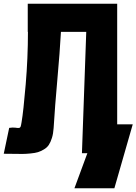

<svg xmlns="http://www.w3.org/2000/svg" viewBox="-25 -776 728 1024"><path d="M683 -113 585 228H372L441 41H412L435 -606H300Q294 -497 281 -353Q268 -209 261 -93Q259 -63 252 -40.5Q245 -18 235.5 -3.5Q226 11 209 21Q192 31 177.5 35.5Q163 40 137.5 42.5Q112 45 94.5 45Q77 45 45.5 44.5Q14 44 -5 44L24 -94Q45 -97 57 -95Q69 -93 75.5 -93.5Q82 -94 84.5 -99.5Q87 -105 90 -124Q100 -183 112 -325Q124 -467 124 -606H123V-756H600V-113Z"/></svg>

Font: OpenDyslexic
Style: Bold
Weight: 800
Designer: Abbie Gonzalez
Version: Version 0.920;hotconv 1.0.109;makeotfexe 2.5.65596